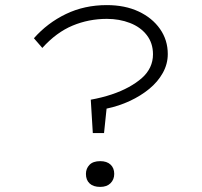

<svg xmlns="http://www.w3.org/2000/svg" viewBox="-20 -723 792 753"><path d="M344 -201 336 -332Q380 -340 417.5 -352.5Q455 -365 485 -381.5Q515 -398 536.5 -417Q558 -436 569 -459.5Q580 -483 580 -510Q580 -554 555.5 -585.5Q531 -617 489.5 -633Q448 -649 399 -649Q328 -649 264.5 -622.5Q201 -596 146 -535L113 -573Q166 -633 238.5 -668Q311 -703 399 -703Q470 -703 523.5 -678Q577 -653 607.5 -609.5Q638 -566 638 -511Q638 -472 618.5 -437Q599 -402 565.5 -374.5Q532 -347 489 -327Q446 -307 398 -297L388 -201ZM317 -41Q317 -62 331 -76.5Q345 -91 373 -91Q399 -91 413.5 -77.5Q428 -64 428 -41Q428 -19 413.5 -4.5Q399 10 373 10Q346 10 331.5 -3.5Q317 -17 317 -41Z"/></svg>

Font: Lexend Tera ExtraLight
Style: Regular
Weight: 250
Designer: Bonnie Shaver-Troup, Thomas Jockin
Foundry: Lexend
Version: Version 1.007